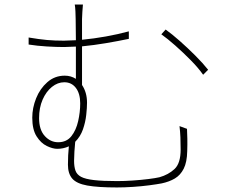

<svg xmlns="http://www.w3.org/2000/svg" viewBox="-20 -797 1040 845"><path d="M709 -667Q737 -647 771.5 -616.5Q806 -586 839.5 -552.5Q873 -519 896 -490L874 -468Q853 -498 819.5 -532Q786 -566 751.5 -596.5Q717 -627 690 -646ZM236 -171Q273 -171 294 -197.5Q315 -224 324 -264Q333 -304 333 -342Q333 -385 314 -410Q295 -435 263 -435Q234 -435 208.5 -414.5Q183 -394 167.5 -358.5Q152 -323 152 -277Q152 -226 177 -198.5Q202 -171 236 -171ZM363 -345Q363 -323 359.5 -291Q356 -259 345 -227.5Q334 -196 311 -173Q309 -154 307.5 -130Q306 -106 306 -89Q306 -64 312 -46.5Q318 -29 336.5 -19Q355 -9 393.5 -4.5Q432 0 496 0Q527 0 564 -2.5Q601 -5 633 -9Q665 -13 682 -17Q721 -28 748 -53Q775 -78 775 -139Q775 -169 774 -193Q773 -217 770 -242L803 -230Q804 -209 804.5 -186Q805 -163 804 -132Q803 -83 788.5 -54.5Q774 -26 749.5 -11.5Q725 3 692 10Q671 14 637 18.5Q603 23 565 25.5Q527 28 495 28Q411 28 364 19.5Q317 11 298 -11Q279 -33 279 -72Q279 -93 280 -113Q281 -133 283 -153Q259 -142 232 -142Q212 -142 186 -154.5Q160 -167 141 -197Q122 -227 122 -279Q122 -322 139 -364.5Q156 -407 188.5 -435.5Q221 -464 265 -464Q292 -464 314 -450V-592L262 -590Q228 -590 186 -592.5Q144 -595 106 -601V-632Q153 -624 187 -621Q221 -618 261 -618L314 -620L313 -713Q313 -725 312 -746Q311 -767 309 -777H345Q344 -767 342.5 -745Q341 -723 341 -713V-622Q393 -627 446 -636.5Q499 -646 547 -659V-626Q499 -616 446 -607Q393 -598 341 -593V-423Q363 -390 363 -345Z"/></svg>

Font: Source Han Sans SC ExtraLight
Style: Regular
Weight: 250
Designer: Ryoko NISHIZUKA 西塚涼子 (kana, bopomofo & ideographs); Paul D. Hunt (Latin, Greek & Cyrillic); Sandoll Communications 산돌커뮤니
Foundry: Adobe
Version: Version 2.004;hotconv 1.0.118;makeotfexe 2.5.65603